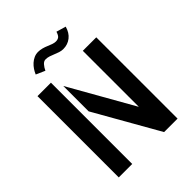

<svg xmlns="http://www.w3.org/2000/svg" viewBox="-252 -1062 1202 1202"><g transform="rotate(-45 349.5 -460.5)"><path d="M491.2 -719.7H610.4V0H491.2L249 -425.8V-650.4L491.2 -223.6ZM89.8 0V-719.7H209V0ZM177.7 -823.2Q184.6 -839.8 195.3 -856Q206.1 -872.1 220.2 -884.8Q234.4 -897.5 251.5 -905.3Q268.6 -913.1 288.1 -913.1Q305.7 -913.1 323.7 -908.2Q341.8 -903.3 356.9 -896.5Q372.1 -889.6 386.7 -884.8Q401.4 -879.9 413.1 -879.9Q429.7 -879.9 440.4 -887.7Q451.2 -895.5 459 -920.9L522.5 -902.3Q510.7 -859.4 481.4 -836.4Q452.1 -813.5 413.1 -813.5Q396.5 -813.5 380.4 -818.8Q364.3 -824.2 349.1 -830.6Q334 -836.9 319.3 -841.8Q304.7 -846.7 288.1 -846.7Q272.5 -846.7 259.3 -831.5Q246.1 -816.4 237.3 -796.9Z"/></g></svg>

Font: Allerta
Style: Stencil
Weight: 400
Designer: Matt McInerney
Foundry: Matt McInerney
Version: Version 1.0